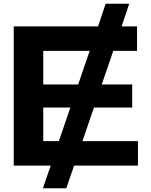

<svg xmlns="http://www.w3.org/2000/svg" viewBox="-20 -892 815 1034"><path d="M211 122H337L379 0H723V-132H424L486 -313H692V-437H528L590 -618H718V-750H635L676 -872H549L508 -750H54V0H253ZM213 -132V-313H359L297 -132ZM213 -437V-618H463L401 -437Z"/></svg>

Font: Bounded Med
Style: Regular
Weight: 500
Designer: Vlad Churkin
Version: Version 3.0